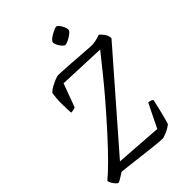

<svg xmlns="http://www.w3.org/2000/svg" viewBox="-268 -1041 1153 1153"><g transform="rotate(-45 308.5 -464.0)"><path d="M35 0Q31 0 22 -9.5Q13 -19 5 -32Q-3 -45 -3 -56Q31 -84 83 -136Q135 -188 198.5 -258Q262 -328 331 -408Q379 -464 428 -524.5Q477 -585 524 -644L225 -656L170 -507Q166 -504 155 -501.5Q144 -499 133 -499Q130 -531 130 -578Q130 -625 137 -664Q150 -677 170.5 -688Q191 -699 210 -706.5Q229 -714 235 -714Q243 -714 271.5 -712.5Q300 -711 339 -708.5Q378 -706 415.5 -703Q453 -700 479.5 -698.5Q506 -697 510 -697Q523 -697 544.5 -702Q566 -707 581 -713Q592 -705 606 -685.5Q620 -666 620 -644L133 -85L429 -64L503 -215Q517 -214 524.5 -210.5Q532 -207 536 -203Q528 -166 517.5 -122.5Q507 -79 495 -40Q476 -24 448.5 -12Q421 0 410 0Q399 0 367 -3Q335 -6 293 -11Q251 -16 209 -21Q167 -26 136 -29.5Q105 -33 96 -34Q75 -21 58.5 -10.5Q42 0 35 0ZM396 -811Q389 -811 378.5 -822.5Q368 -834 360.5 -848.5Q353 -863 353 -873Q353 -884 369.5 -896.5Q386 -909 405.5 -918.5Q425 -928 434 -928Q442 -928 451.5 -916Q461 -904 467.5 -889Q474 -874 474 -864Q474 -854 458.5 -841.5Q443 -829 424.5 -820Q406 -811 396 -811Z"/></g></svg>

Font: Texturina Thin
Style: Italic
Weight: 100
Italic angle: -11°
Designer: Guillermo Torres Carreño
Foundry: Omnibus-Type
Version: Version 1.002; ttfautohint (v1.8.3)